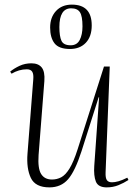

<svg xmlns="http://www.w3.org/2000/svg" viewBox="-20 -797 594 831"><path d="M24 -487Q41 -501 64.5 -512Q88 -523 116 -523Q146 -523 160.5 -505Q175 -487 172 -446L147 -126Q143 -68 158 -44Q173 -20 205 -20Q226 -20 244.5 -29.5Q263 -39 280.5 -67Q298 -95 316 -151L430 -509H455L437 -51Q436 -27 442.5 -17.5Q449 -8 465 -8Q477 -8 493 -12.5Q509 -17 531 -28L536 -18Q516 -5 492.5 4.5Q469 14 442 14Q405 14 395 -11Q385 -36 388 -79L409 -376H407L333 -143Q305 -56 274.5 -21Q244 14 194 14Q133 14 113.5 -27Q94 -68 99 -132L124 -453Q126 -476 119.5 -486.5Q113 -497 96 -497Q62 -497 30 -478ZM283 -585Q235 -585 216 -609.5Q197 -634 197 -678Q197 -722 222.5 -749.5Q248 -777 291 -777Q377 -777 377 -687Q377 -639 351.5 -612Q326 -585 283 -585ZM286 -601Q313 -601 325 -624Q337 -647 337 -683Q337 -727 326 -744Q315 -761 288 -761Q237 -761 237 -680Q237 -640 246 -620.5Q255 -601 286 -601Z"/></svg>

Font: Literata 72pt ExtraLight
Style: Italic
Weight: 200
Italic angle: -2°
Designer: Latin by Veronika Burian and Jose Scaglione. Greek by Irene Vlachou. Cyrillic by Vera Evstafieva
Foundry: TypeTogether
Version: Version 3.002